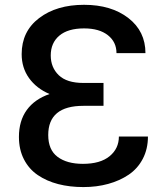

<svg xmlns="http://www.w3.org/2000/svg" viewBox="-20 -757 684 787"><path d="M404.3 -390.6V-323.2H321.8Q177.7 -323.2 177.7 -203.6Q177.7 -142.6 216.1 -114Q254.4 -85.4 319.8 -85.4Q391.1 -85.4 429.2 -116.7Q467.3 -147.9 467.3 -197.3H586.4Q586.4 -146.5 565.4 -106.2Q544.4 -65.9 507.6 -41Q470.7 -16.1 423.6 -3.2Q376.5 9.8 321.8 9.8Q265.6 9.8 218.5 -2.4Q171.4 -14.6 135 -39.3Q98.6 -64 78.1 -104Q57.6 -144 57.6 -195.8Q57.6 -261.7 89.8 -306.2Q122.1 -350.6 183.1 -371.6Q129.4 -394.5 99.1 -436.8Q68.8 -479 68.8 -535.2Q68.8 -628.4 140.4 -682.9Q211.9 -737.3 324.7 -737.3Q436 -737.3 506.1 -683.1Q576.2 -628.9 576.2 -539.1H457.5Q457.5 -585 422.1 -612.8Q386.7 -640.6 324.7 -640.6Q258.3 -640.6 223.1 -610.8Q188 -581.1 188 -529.8Q188 -480.5 220.9 -448.7Q253.9 -417 321.8 -417H404.3Z"/></svg>

Font: Karasuma Gothic
Style: Regular
Weight: 500
Designer: Rasmus Andersson / Ryoko Nishizuka
Foundry: Genbu
Version: Version 1.00